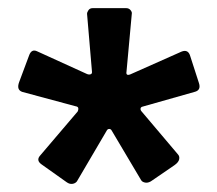

<svg xmlns="http://www.w3.org/2000/svg" viewBox="-20 -762 534 472"><path d="M254 -442Q252 -445 248.5 -445Q245 -445 243 -442L169 -316Q165 -311 158 -310Q151 -309 144 -314L82 -358Q68 -368 79 -380L171 -488Q173 -492 172.5 -496Q172 -500 165 -501L35 -536Q20 -541 27 -560L52 -627Q58 -642 71 -636L194 -580Q199 -578 203 -579.5Q207 -581 206 -587L194 -728Q194 -732 197.5 -737Q201 -742 208 -742H290Q297 -742 301 -737Q305 -732 304 -728L291 -586Q289 -575 300 -579L426 -635Q443 -642 448 -623L469 -558Q475 -540 458 -536L331 -500Q326 -499 325.5 -495Q325 -491 329 -487L417 -383Q422 -378 420.5 -370.5Q419 -363 409 -356L355 -319Q346 -312 338 -313Q330 -314 327 -319Z"/></svg>

Font: Libre Franklin ExtraBold
Style: Regular
Weight: 800
Designer: Pablo Impallari, Rodrigo Fuenzalida, Nhung Nguyen
Foundry: Impallari Type
Version: Version 3.000